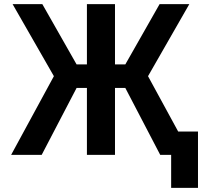

<svg xmlns="http://www.w3.org/2000/svg" viewBox="-20 -750 1013 930"><path d="M756 0 587 -324H537V0H401V-324H351L182 0H34L241 -381L41 -730H185L351 -438H401V-730H537V-438H587L753 -730H897L697 -381L843 -113H939V160H809V0Z"/></svg>

Font: Mplus 1p Bold
Style: Bold
Weight: 700
Version: Version 1.061